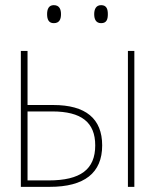

<svg xmlns="http://www.w3.org/2000/svg" viewBox="-20 -726 603 746"><path d="M373 -636C395 -636 399 -652 399 -671C399 -689 395 -706 373 -706C353 -706 346 -690 346 -671C346 -651 353 -636 373 -636ZM189 -636C212 -636 217 -653 217 -671C217 -688 212 -706 189 -706C169 -706 163 -690 163 -671C163 -651 169 -636 189 -636ZM61 0H173C308 0 377 -54 377 -161C377 -265 313 -318 187 -318H87V-528H61ZM477 0H502V-528H477ZM87 -25V-293H183C296 -293 350 -251 350 -161C350 -68 293 -25 169 -25Z"/></svg>

Font: Noto Sans Mono SemiCondensed Thin
Style: Regular
Weight: 100
Width: 4
Designer: Monotype Design Team
Foundry: Monotype Imaging Inc.
Version: Version 2.014